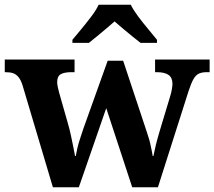

<svg xmlns="http://www.w3.org/2000/svg" viewBox="-23 -786 900 806"><path d="M71 -430Q64 -451 54.5 -462.5Q45 -474 32.5 -478.5Q20 -483 0 -483H-3V-536H290V-483H277Q247 -483 232 -474.5Q217 -466 217 -441Q217 -433 219.5 -421Q222 -409 225 -398L262 -268Q269 -244 274.5 -218.5Q280 -193 284.5 -170.5Q289 -148 292 -131H295Q298 -148 302 -165Q306 -182 312.5 -202Q319 -222 327 -246L429 -531H494L592 -236Q598 -218 602.5 -203Q607 -188 609.5 -175Q612 -162 614.5 -151Q617 -140 618 -131H621Q626 -156 631.5 -178.5Q637 -201 648 -238L692 -384Q696 -397 698.5 -411.5Q701 -426 701 -434Q701 -460 684.5 -471.5Q668 -483 635 -483H628V-536H857V-483H844Q825 -483 812 -477Q799 -471 789.5 -454.5Q780 -438 769 -405L640 0H532L423 -332L308 0H199ZM281 -619Q297 -638 318.5 -664Q340 -690 360.5 -717Q381 -744 391 -766H526Q537 -744 557 -717Q577 -690 599 -664Q621 -638 636 -619V-606H567Q553 -617 533 -633Q513 -649 493 -666Q473 -683 458 -696Q443 -683 423 -666Q403 -649 383.5 -633Q364 -617 350 -606H281Z"/></svg>

Font: Noto Serif Kannada
Style: Bold
Weight: 700
Version: Version 2.003